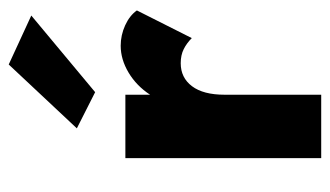

<svg xmlns="http://www.w3.org/2000/svg" viewBox="-182 -592 774 451"><g transform="rotate(-90 205.5 -367.0)"><path d="M394 -681 214 -531 129 -574 279 -734ZM341 -304Q329 -316 315 -323Q301 -330 282 -330Q248 -330 228 -303.5Q208 -277 208 -227V0H59V-460H208V-402Q229 -434 260 -452.5Q291 -471 323 -471Q348 -471 371 -460.5Q394 -450 406 -433Z"/></g></svg>

Font: Jost*
Style: Bold
Weight: 700
Version: Version 3.7